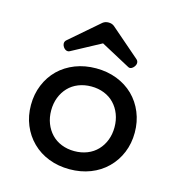

<svg xmlns="http://www.w3.org/2000/svg" viewBox="-103 -767 807 869"><g transform="rotate(15 300.0 -333.0)"><path d="M163.6 -505.9Q159.2 -503.4 154.3 -503.4Q142.6 -503.4 133.3 -516.6Q127.9 -524.9 127.9 -532.7Q127.9 -543 136.2 -549.8L272.9 -668Q284.2 -676.8 299.8 -676.8Q315.9 -676.8 326.7 -668L463.4 -549.8Q471.7 -543 471.7 -533.2Q471.7 -524.4 465.3 -515.6Q459.5 -507.8 453.1 -504.9Q448.2 -502.9 445.3 -502.9Q440.9 -502.9 436 -505.9L299.8 -579.1ZM125 -395.5Q157.7 -427.2 202.4 -444.6Q247.1 -461.9 299.8 -461.9Q352.5 -461.9 397.2 -444.6Q441.9 -427.2 474.6 -395.5Q507.3 -363.3 525.1 -319.8Q543 -276.4 543 -225.6Q543 -174.8 525.1 -131.6Q507.3 -88.4 474.6 -56.2Q441.9 -23.9 397.2 -6.6Q352.5 10.7 299.8 10.7Q247.1 10.7 202.4 -6.6Q157.7 -23.9 125 -56.2Q92.3 -88.4 74.5 -131.6Q56.6 -174.8 56.6 -225.6Q56.6 -276.4 74.5 -319.8Q92.3 -363.3 125 -395.5ZM192.4 -116.7Q211.9 -96.2 239.5 -85.2Q267.1 -74.2 299.8 -74.2Q332.5 -74.2 360.1 -85.2Q387.7 -96.2 407.2 -116.7Q426.8 -137.2 437.5 -165Q448.2 -192.9 448.2 -225.6Q448.2 -258.3 437.5 -286.1Q426.8 -314 407.2 -334.5Q387.7 -355 360.1 -366Q332.5 -377 299.8 -377Q267.1 -377 239.5 -366Q211.9 -355 192.4 -334.5Q172.9 -314 162.1 -286.1Q151.4 -258.3 151.4 -225.6Q151.4 -192.9 162.1 -165Q172.9 -137.2 192.4 -116.7Z"/></g></svg>

Font: Courier Prime Medium
Style: Regular
Weight: 500
Designer: Alan Dague-Greene
Foundry: Quote-Unquote Apps
Version: Version 1.202